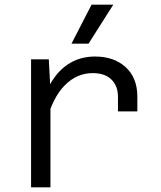

<svg xmlns="http://www.w3.org/2000/svg" viewBox="-20 -802 690 822"><path d="M485 -325V-388Q485 -434 457 -461.5Q429 -489 377 -489Q309 -489 257.5 -437Q206 -385 179 -283L165 -375Q186 -436 218 -477Q250 -518 292.5 -539Q335 -560 387 -560Q468 -560 518 -514.5Q568 -469 568 -388V-325ZM113 0V-548H189L196 -415V0ZM286 -615 372 -782H465L359 -615Z"/></svg>

Font: Azeret Mono Thin Light
Style: Regular
Weight: 300
Version: Version 1.002